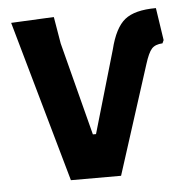

<svg xmlns="http://www.w3.org/2000/svg" viewBox="-41 -509 528 549"><g transform="rotate(-5 222.5 -234.5)"><path d="M426 -469 440 -376 436 -367Q415 -366 405 -355Q395 -344 385 -312L285 0H141L10 -463L133 -469L146 -392L215 -125H224L293 -362Q308 -423 336.5 -446Q365 -469 426 -469Z"/></g></svg>

Font: Alegreya Sans SC
Style: Bold
Weight: 700
Designer: Juan Pablo del Peral
Foundry: Huerta Tipografica
Version: Version 2.007